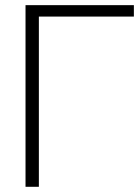

<svg xmlns="http://www.w3.org/2000/svg" viewBox="-20 -718 535 738"><path d="M78.1 0V-698.2H494.6V-654.3H129.4V0Z"/></svg>

Font: Voltera Light
Style: Light
Weight: 300
Designer: Bernd Montag
Version: Version 1.301